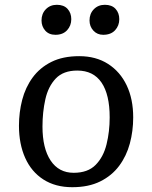

<svg xmlns="http://www.w3.org/2000/svg" viewBox="-20 -766 634 800"><path d="M281 14Q211 14 161 -18Q111 -50 85 -108Q59 -166 59 -242Q59 -298 72.5 -350Q86 -402 116 -443Q146 -484 194 -508Q242 -532 310 -532Q380 -532 430.5 -499.5Q481 -467 508 -410Q535 -353 535 -277Q535 -220 521 -168Q507 -116 476.5 -75Q446 -34 397.5 -10Q349 14 281 14ZM287 -46Q346 -46 378.5 -79Q411 -112 424 -165Q437 -218 437 -277Q437 -372 403 -422Q369 -472 302 -472Q244 -472 212.5 -439Q181 -406 169 -352.5Q157 -299 157 -239Q157 -148 191 -97Q225 -46 287 -46ZM153 -681Q153 -709 171 -727.5Q189 -746 217 -746Q246 -746 261.5 -729Q277 -712 277 -686Q277 -659 259.5 -640Q242 -621 211 -621Q184 -621 168.5 -638.5Q153 -656 153 -681ZM353 -681Q353 -709 371 -727.5Q389 -746 417 -746Q446 -746 461.5 -729Q477 -712 477 -686Q477 -659 459.5 -640Q442 -621 410 -621Q385 -621 369 -638.5Q353 -656 353 -681Z"/></svg>

Font: Literata 7pt
Style: Italic
Weight: 400
Italic angle: -2°
Designer: Latin by Veronika Burian and Jose Scaglione. Greek by Irene Vlachou. Cyrillic by Vera Evstafieva
Foundry: TypeTogether
Version: Version 3.002